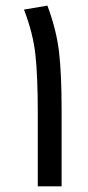

<svg xmlns="http://www.w3.org/2000/svg" viewBox="-20 -660 313 680"><path d="M113.8 0V-262.2Q113.8 -389.2 105.5 -465.8Q97.2 -542.5 64.9 -626L147.9 -640.1Q180.2 -553.2 189.2 -475.3Q198.2 -397.5 198.2 -271V0Z"/></svg>

Font: FiraGO
Style: Regular
Weight: 400
Designer: bBox Type
Foundry: bBox Type GmbH
Version: Version 1.001;PS 001.001;hotconv 1.0.88;makeotf.lib2.5.64775